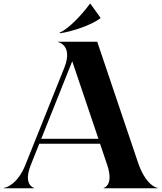

<svg xmlns="http://www.w3.org/2000/svg" viewBox="-79 -1002 860 1022"><path d="M-59 0H102V-2C100 -2 43 -19 85 -124L130 -237H453.5L491.5 -124.5C527.5 -17 475.5 -2 473 -2V0H760.5V-2C751.5 -2 695 -19 655 -138.5L438.5 -780H229.5V-778C233.5 -778 310 -759 263.5 -642L56 -124C14 -19 -49 -2 -59 -2ZM399.5 -982C358.5 -925 285.5 -847 237.5 -828L240.5 -825C299.5 -833 404.5 -866 455.5 -905V-908L402.5 -982ZM140.5 -263 305.5 -676 445 -263Z"/></svg>

Font: Beautique Display Medium
Style: Bold
Weight: 900
Designer: Nhat-Quang Ngo
Version: Version 1.100;Glyphs 3.2.3 (3260)